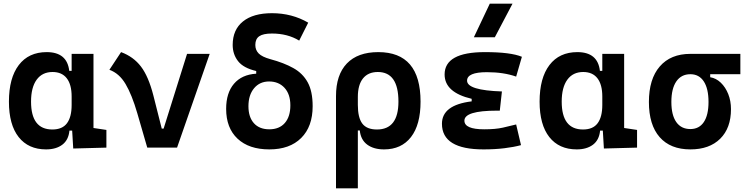

<svg xmlns="http://www.w3.org/2000/svg" viewBox="-20 -815 4142 1060"><path d="M234.4 9.8Q136.7 9.8 83 -58.3Q29.3 -126.5 29.3 -253.9Q29.3 -384.3 83.7 -455.8Q138.2 -527.3 237.8 -527.3Q350.6 -527.3 362.3 -423.8H375.5V-517.6H496.1V-108.4L567.4 -97.7V0L384.3 4.9L378.4 -93.8H363.3Q358.4 -42 324 -16.1Q289.6 9.8 234.4 9.8ZM375.5 -235.4V-282.2Q375.5 -348.1 348.6 -382.8Q321.8 -417.5 270 -417.5Q213.4 -417.5 182.4 -375Q151.4 -332.5 151.4 -253.9Q151.4 -100.1 269 -100.1Q324.2 -100.1 349.9 -134.8Q375.5 -169.4 375.5 -235.4Z M793 0 737.8 -190.4Q708 -292.5 673.1 -351.3Q638.2 -410.2 584 -429.7L648.4 -527.3Q716.8 -502 758.3 -447.5Q799.8 -393.1 826.7 -288.1L873 -105H883.3L1012.7 -517.6H1137.7L957.5 0Z M1466.8 9.8Q1354.5 9.8 1291.5 -49.3Q1228.5 -108.4 1228.5 -213.9Q1228.5 -301.8 1271.7 -352.5Q1314.9 -403.3 1394.5 -408.2V-422.9Q1323.7 -439.5 1294.2 -477.5Q1264.6 -515.6 1264.6 -566.9Q1264.6 -650.9 1321.3 -696.5Q1377.9 -742.2 1481.4 -742.2Q1591.8 -742.2 1681.6 -689.9L1631.8 -590.8Q1567.9 -629.9 1481.4 -629.9Q1433.1 -629.9 1411.4 -615Q1389.6 -600.1 1389.6 -566.9Q1389.6 -538.6 1408.2 -519.8Q1426.8 -501 1472.7 -488.3Q1547.4 -468.3 1599.4 -439.2Q1651.4 -410.2 1678.7 -360.6Q1706.1 -311 1706.1 -228.5Q1706.1 -116.2 1642.8 -53.2Q1579.6 9.8 1466.8 9.8ZM1466.8 -101.1Q1522 -101.1 1552.5 -136Q1583 -170.9 1583 -233.4Q1583 -294.9 1550.8 -330.1Q1518.6 -365.2 1465.3 -365.2Q1414.1 -365.2 1382.8 -327.9Q1351.6 -290.5 1351.6 -228.5Q1351.6 -168.5 1381.8 -134.8Q1412.1 -101.1 1466.8 -101.1Z M2100.1 9.8Q2043 9.8 2007.3 -16.6Q1971.7 -43 1966.3 -94.7H1955.6V224.6H1835V-284.2Q1835 -401.9 1895 -464.6Q1955.1 -527.3 2068.4 -527.3Q2301.8 -527.3 2301.8 -253.9Q2301.8 -126.5 2249 -58.3Q2196.3 9.8 2100.1 9.8ZM1955.6 -235.8Q1955.6 -165.5 1980.2 -132.8Q2004.9 -100.1 2061 -100.1Q2179.7 -100.1 2179.7 -253.9Q2179.7 -417.5 2065.9 -417.5Q2012.7 -417.5 1984.1 -382.1Q1955.6 -346.7 1955.6 -279.8Z M2649.4 9.8Q2419.9 9.8 2419.9 -131.8Q2419.9 -235.4 2584 -255.4V-269.5Q2434.6 -304.7 2434.6 -403.8Q2434.6 -527.3 2657.2 -527.3Q2799.3 -527.3 2861.3 -501.5L2829.6 -392.1Q2760.7 -416.5 2668 -416.5Q2558.6 -416.5 2558.6 -369.6Q2558.6 -316.4 2751 -310.1L2739.3 -204.1H2723.6Q2543.9 -204.1 2543.9 -148.9Q2543.9 -101.1 2653.3 -101.1Q2715.8 -101.1 2756.6 -110.4Q2797.4 -119.6 2829.6 -127.9L2856.4 -13.7Q2816.4 -2.9 2764.2 3.4Q2711.9 9.8 2649.4 9.8ZM2596.2 -609.4 2684.1 -794.9H2809.6L2711.9 -609.4Z M3164.1 9.8Q3066.4 9.8 3012.7 -58.3Q2959 -126.5 2959 -253.9Q2959 -384.3 3013.4 -455.8Q3067.9 -527.3 3167.5 -527.3Q3280.3 -527.3 3292 -423.8H3305.2V-517.6H3425.8V-108.4L3497.1 -97.7V0L3314 4.9L3308.1 -93.8H3293Q3288.1 -42 3253.7 -16.1Q3219.2 9.8 3164.1 9.8ZM3305.2 -235.4V-282.2Q3305.2 -348.1 3278.3 -382.8Q3251.5 -417.5 3199.7 -417.5Q3143.1 -417.5 3112.1 -375Q3081.1 -332.5 3081.1 -253.9Q3081.1 -100.1 3198.7 -100.1Q3253.9 -100.1 3279.5 -134.8Q3305.2 -169.4 3305.2 -235.4Z M3791.5 9.8Q3681.2 9.8 3621.8 -57.9Q3562.5 -125.5 3562.5 -252Q3562.5 -378.9 3622.6 -448.2Q3682.6 -517.6 3791.5 -517.6H4067.4V-405.3H3900.9V-388.7Q3933.6 -383.3 3959.5 -358.4Q3985.4 -333.5 4000.5 -295.7Q4015.6 -257.8 4015.6 -212.4Q4015.6 -107.9 3956.1 -49.1Q3896.5 9.8 3791.5 9.8ZM3791.5 -102.5Q3839.8 -102.5 3865.7 -141.1Q3891.6 -179.7 3891.6 -252Q3891.6 -325.7 3865.5 -365.5Q3839.4 -405.3 3791.5 -405.3Q3741.2 -405.3 3713.9 -365.5Q3686.5 -325.7 3686.5 -252Q3686.5 -179.7 3713.6 -141.1Q3740.7 -102.5 3791.5 -102.5Z"/></svg>

Font: Cascadia Mono PL SemiBold
Style: Regular
Weight: 600
Monospace: yes
Designer: Aaron Bell
Foundry: Saja Typeworks
Version: Version 2404.023; ttfautohint (v1.8.4)